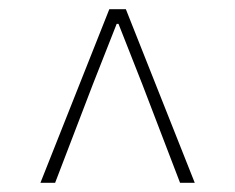

<svg xmlns="http://www.w3.org/2000/svg" viewBox="-20 -690 512 418"><path d="M68 -292H100L182 -506L234 -638H238L290 -506L372 -292H404L254 -670H218L68 -292Z"/></svg>

Font: Assistant ExtraLight
Style: Regular
Weight: 275
Designer: Hebrew By Ben Nathan, Latin by Paul Hunt
Version: Version 2.001;PS 002.001;hotconv 1.0.88;makeotf.lib2.5.64775